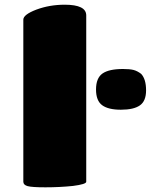

<svg xmlns="http://www.w3.org/2000/svg" viewBox="-20 -800 647 824"><path d="M350.1 -733.9V-20Q350.1 -9.3 293 -2Q235.8 3.9 174.8 3.9Q117.2 3.9 98.6 -1.2Q80.1 -6.3 80.1 -20V-715.8Q80.1 -737.3 136.2 -758.8Q192.9 -779.8 257.8 -779.8Q350.1 -779.8 350.1 -733.9ZM585.9 -482.9Q606.9 -460.4 606.9 -412.1Q606.9 -366.2 580.3 -347.7Q553.7 -329.1 499 -329.1Q444.8 -329.1 418.5 -348.4Q392.1 -367.7 392.1 -416Q392.1 -464.8 419.7 -484.4Q447.3 -503.9 507.8 -503.9Q536.6 -503.9 553 -499.8Q569.3 -495.6 585.9 -482.9Z"/></svg>

Font: GGS TheRock Black
Style: Regular
Weight: 900
Designer: Rodrigo Fuenzalida (2012); Goodgame Studios (2014)
Foundry: Rodrigo Fuenzalida,2012;  GGS,2014
Version: Version 1.002 | FøM Mod